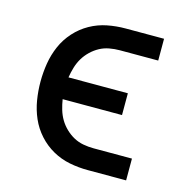

<svg xmlns="http://www.w3.org/2000/svg" viewBox="-83 -600 667 681"><g transform="rotate(15 250.0 -260.0)"><path d="M297 0Q263 0 230 -6.5Q197 -13 167.5 -29.5Q138 -46 115 -71.5Q92 -97 78.5 -128Q65 -159 59.5 -192.5Q54 -226 54 -260Q54 -294 59.5 -327.5Q65 -361 78.5 -392Q92 -423 115 -448.5Q138 -474 167.5 -490.5Q197 -507 230 -513.5Q263 -520 297 -520H438V-440H297Q278 -440 259 -436.5Q240 -433 223.5 -424Q207 -415 193 -401.5Q179 -388 169.5 -372Q160 -356 154.5 -337.5Q149 -319 146 -300H364V-220H146Q149 -201 154.5 -182.5Q160 -164 169.5 -148Q179 -132 193 -118.5Q207 -105 223.5 -96Q240 -87 259 -83.5Q278 -80 297 -80H438V0Z"/></g></svg>

Font: Iosevka SS04 Medium
Style: Regular
Weight: 500
Monospace: yes
Designer: Belleve Invis
Foundry: Belleve Invis
Version: Version 19.0.0; ttfautohint (v1.8.4)